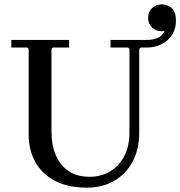

<svg xmlns="http://www.w3.org/2000/svg" viewBox="-20 -854 830 884"><path d="M654 -635V-670Q688 -670 711 -682Q734 -694 744 -728L770 -729Q764 -722 749.5 -716Q735 -710 725 -710Q698 -710 680 -727.5Q662 -745 662 -772Q662 -799 680 -816.5Q698 -834 725 -834Q750 -834 769.5 -817.5Q789 -801 790 -763Q791 -723 772.5 -694Q754 -665 723 -650Q692 -635 654 -635ZM489 -670H654V-635H628L621 -629V-245Q621 -166 590 -109Q559 -52 505 -21Q451 10 381 10Q291 10 231 -22.5Q171 -55 141.5 -110Q112 -165 112 -233V-629L106 -635H32V-670H298V-635H223L217 -629V-247Q217 -187 236.5 -140.5Q256 -94 295 -67Q334 -40 393 -40Q444 -40 485.5 -64Q527 -88 551.5 -134Q576 -180 576 -245V-629L570 -635H489Z"/></svg>

Font: Brygada 1918 Medium
Style: Regular
Weight: 500
Designer: Mateusz Machalski | Borys Kosmynka | Przemek Hoffer
Foundry: NIEPODLEGLA 2018
Version: Version 3.006